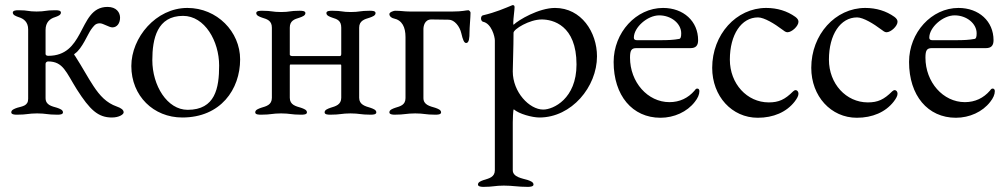

<svg xmlns="http://www.w3.org/2000/svg" viewBox="-20 -445 3931 750"><path d="M47 3C86 3 90 -2 125 -2C160 -2 164 3 203 3C204 3 205 3 206 3C214 3 226 2 226 -6C226 -16 214 -20 203 -24C183 -30 158 -34 158 -62V-196C158 -201 163 -205 168 -205C227 -205 238 -163 280 -96C331 -16 363 14 417 14C445 14 463 2 463 -6C463 -16 453 -23 436 -29C396 -43 370 -71 345 -109C323 -142 302 -182 273 -227C270 -231 267 -232 273 -236C301 -255 324 -314 336 -330C346 -343 352 -354 370 -354C383 -354 406 -338 419 -338C437 -338 449 -354 449 -376C449 -396 435 -418 400 -418C338 -418 319 -363 291 -312C267 -268 237 -227 169 -227C164 -227 158 -228 158 -235V-328C158 -358 175 -372 195 -378C206 -382 218 -386 218 -396C218 -404 206 -405 198 -405C197 -405 196 -405 195 -405C156 -405 158 -400 123 -400C88 -400 92 -405 53 -405C52 -405 51 -405 50 -405C43 -405 30 -404 30 -396C30 -386 42 -382 53 -378C73 -372 90 -359 90 -330V-59C90 -31 67 -30 47 -24C36 -20 24 -16 24 -6C24 2 37 3 44 3C45 3 46 3 47 3Z M692 14C842 14 918 -96 918 -213C918 -321 828 -414 712 -414C589 -414 493 -298 493 -187C493 -70 580 14 692 14ZM713 -16C633 -16 575 -111 575 -210C575 -294 594 -383 695 -383C780 -383 836 -284 836 -189C836 -101 821 -16 713 -16Z M977 -6C977 3 992 3 1000 3C1039 3 1043 -2 1078 -2C1113 -2 1117 3 1156 3C1164 3 1179 3 1179 -6C1179 -16 1167 -20 1156 -24C1136 -30 1112 -35 1112 -63V-186C1112 -191 1112 -193 1115 -193H1309C1312 -193 1313 -193 1313 -188V-63C1313 -36 1291 -30 1271 -24C1260 -20 1248 -16 1248 -6C1248 3 1263 3 1271 3C1310 3 1314 -2 1349 -2C1384 -2 1388 3 1427 3C1435 3 1450 3 1450 -6C1450 -16 1438 -20 1427 -24C1407 -30 1383 -36 1383 -63V-337C1383 -364 1404 -370 1424 -376C1435 -380 1447 -384 1447 -394C1447 -403 1433 -403 1424 -403C1385 -403 1385 -398 1350 -398C1315 -398 1317 -403 1278 -403C1269 -403 1255 -403 1255 -394C1255 -384 1267 -380 1278 -376C1298 -370 1313 -364 1313 -337V-234C1313 -228 1310 -226 1308 -226H1122C1119 -226 1112 -227 1112 -232V-337C1112 -364 1130 -370 1150 -376C1161 -380 1173 -384 1173 -394C1173 -403 1158 -403 1150 -403C1111 -403 1113 -398 1078 -398C1043 -398 1043 -403 1004 -403C996 -403 981 -403 981 -394C981 -384 993 -380 1004 -376C1024 -370 1042 -364 1042 -337V-63C1042 -35 1020 -30 1000 -24C989 -20 977 -16 977 -6Z M1521 3C1561 3 1567 -2 1602 -2C1637 -2 1641 3 1680 3C1688 3 1703 3 1703 -6C1703 -16 1691 -20 1680 -24C1660 -30 1634 -35 1634 -62V-331C1634 -342 1638 -369 1665 -369L1733 -368C1755 -368 1776 -342 1782 -315C1788 -289 1793 -277 1801 -277C1813 -277 1814 -300 1814 -318C1814 -339 1818 -377 1818 -395C1818 -401 1811 -405 1810 -405C1800 -405 1787 -400 1748 -400H1581C1558 -400 1548 -403 1523 -403C1519 -403 1501 -398 1501 -390C1501 -380 1512 -374 1518 -373C1551 -366 1564 -339 1564 -300V-62C1564 -35 1544 -30 1524 -24C1513 -20 1501 -16 1501 -6C1501 2 1514 3 1521 3Z M1868 285C1907 285 1913 280 1948 280C1983 280 2003 285 2042 285C2050 285 2064 284 2064 276C2064 266 2052 262 2041 258C2021 252 1983 247 1983 220V33C1983 27 1984 -18 1987 -18C2007 0 2059 14 2087 14C2213 14 2312 -106 2312 -225C2312 -319 2251 -414 2148 -414C2085 -414 2005 -367 1986 -348C1985 -349 1985 -353 1985 -357C1985 -373 1990 -405 1990 -417C1990 -424 1987 -425 1982 -425C1950 -412 1917 -397 1866 -385C1862 -384 1859 -379 1859 -373C1859 -367 1862 -361 1867 -360C1900 -353 1913 -302 1913 -287V220C1913 247 1890 252 1870 258C1859 262 1847 266 1847 276C1847 284 1861 285 1868 285ZM2102 -17C2048 -17 1983 -85 1983 -166C1983 -190 1986 -259 1986 -317C1986 -331 2048 -369 2096 -369C2139 -369 2232 -347 2232 -193C2232 -59 2141 -17 2102 -17Z M2560 15C2613 15 2664 -8 2694 -47C2706 -62 2712 -76 2712 -89C2712 -95 2709 -99 2704 -99C2700 -99 2698 -98 2693 -91C2668 -62 2635 -46 2595 -46C2510 -46 2441 -124 2441 -220C2441 -249 2447 -257 2466 -257H2677C2698 -257 2707 -267 2707 -288C2707 -362 2650 -414 2570 -414C2465 -414 2377 -318 2377 -203C2377 -72 2450 15 2560 15ZM2468 -288C2460 -288 2456 -291 2456 -298C2456 -338 2509 -385 2555 -385C2602 -385 2641 -353 2641 -315C2641 -301 2639 -294 2633 -293C2611 -289 2591 -288 2559 -288Z M2940 15C3001 15 3052 -7 3084 -48C3094 -61 3099 -71 3099 -79C3099 -87 3094 -93 3088 -93C3085 -93 3081 -91 3078 -88C3046 -56 3022 -45 2983 -45C2898 -45 2831 -118 2831 -212C2831 -310 2876 -377 2941 -377C2965 -377 3006 -352 3035 -330C3043 -324 3049 -319 3056 -319C3073 -319 3099 -343 3099 -360C3099 -367 3095 -373 3087 -379C3055 -402 3016 -414 2973 -414C2856 -414 2762 -310 2762 -180C2762 -69 2839 15 2940 15Z M3327 15C3388 15 3439 -7 3471 -48C3481 -61 3486 -71 3486 -79C3486 -87 3481 -93 3475 -93C3472 -93 3468 -91 3465 -88C3433 -56 3409 -45 3370 -45C3285 -45 3218 -118 3218 -212C3218 -310 3263 -377 3328 -377C3352 -377 3393 -352 3422 -330C3430 -324 3436 -319 3443 -319C3460 -319 3486 -343 3486 -360C3486 -367 3482 -373 3474 -379C3442 -402 3403 -414 3360 -414C3243 -414 3149 -310 3149 -180C3149 -69 3226 15 3327 15Z M3714 15C3767 15 3818 -8 3848 -47C3860 -62 3866 -76 3866 -89C3866 -95 3863 -99 3858 -99C3854 -99 3852 -98 3847 -91C3822 -62 3789 -46 3749 -46C3664 -46 3595 -124 3595 -220C3595 -249 3601 -257 3620 -257H3831C3852 -257 3861 -267 3861 -288C3861 -362 3804 -414 3724 -414C3619 -414 3531 -318 3531 -203C3531 -72 3604 15 3714 15ZM3622 -288C3614 -288 3610 -291 3610 -298C3610 -338 3663 -385 3709 -385C3756 -385 3795 -353 3795 -315C3795 -301 3793 -294 3787 -293C3765 -289 3745 -288 3713 -288Z"/></svg>

Font: EB Garamond
Style: Regular
Weight: 400
Designer: Georg Duffner and Octavio Pardo
Foundry: Georg Duffner
Version: Version 1.000;PS 001.000;hotconv 1.0.88;makeotf.lib2.5.64775